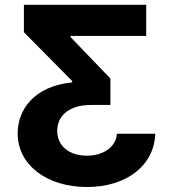

<svg xmlns="http://www.w3.org/2000/svg" viewBox="-20 -565 696 777"><path d="M51.5 -25.2C51.5 104 171.5 191.8 331.7 191.8C491.5 191.8 604 105.5 608.3 -23.8H453.1C449.2 30.9 397.4 65 331.3 65C261 65 211.6 26.6 211.6 -35.5C211.6 -95.5 258.2 -140.3 348.4 -140.3H426.8V-247.2L265.6 -414.8V-419.7H571.7V-545.5H76.7V-434.7L272 -237.2V-231.5C119 -216.6 51.5 -122.2 51.5 -25.2Z"/></svg>

Font: Inter-Hewn
Style: Bold
Weight: 700
Designer: Rasmus Andersson
Foundry: rsms
Version: Version 3.012;git-f93a4a705